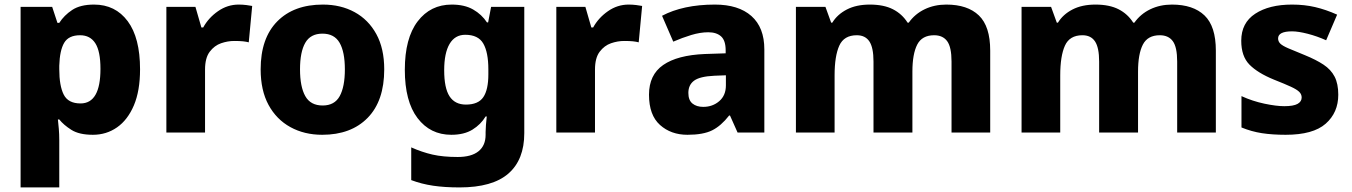

<svg xmlns="http://www.w3.org/2000/svg" viewBox="-20 -579 5909 839"><path d="M391 -559Q484 -559 538 -486.5Q592 -414 592 -276Q592 -182 565 -118.5Q538 -55 491.5 -22.5Q445 10 386 10Q326 10 292 -11.5Q258 -33 239 -57H233Q235 -39 237 -16Q239 7 239 34V240H70V-549H208L231 -479H239Q260 -512 295.5 -535.5Q331 -559 391 -559ZM330 -425Q280 -425 260.5 -392Q241 -359 239 -292V-277Q239 -204 258.5 -165.5Q278 -127 332 -127Q419 -127 419 -278Q419 -355 396.5 -390Q374 -425 330 -425Z M1023 -559Q1039 -559 1056 -557Q1073 -555 1082 -553L1067 -394Q1056 -397 1041.5 -398.5Q1027 -400 1003 -400Q975 -400 946 -390Q917 -380 896.5 -353Q876 -326 876 -275V0H707V-549H834L860 -459H868Q891 -501 932.5 -530Q974 -559 1023 -559Z M1659 -276Q1659 -138 1586.5 -64Q1514 10 1388 10Q1310 10 1249 -23.5Q1188 -57 1153.5 -120.5Q1119 -184 1119 -276Q1119 -412 1191.5 -485.5Q1264 -559 1391 -559Q1469 -559 1529.5 -526Q1590 -493 1624.5 -430Q1659 -367 1659 -276ZM1291 -276Q1291 -200 1314 -159Q1337 -118 1390 -118Q1442 -118 1464.5 -159Q1487 -200 1487 -276Q1487 -352 1464 -392Q1441 -432 1389 -432Q1337 -432 1314 -392Q1291 -352 1291 -276Z M1954 -559Q2010 -559 2047.5 -537.5Q2085 -516 2108 -481H2113L2126 -549H2271V3Q2271 119 2201.5 179.5Q2132 240 1988 240Q1923 240 1872.5 232.5Q1822 225 1777 208V65Q1824 86 1870 96.5Q1916 107 1980 107Q2040 107 2071 82Q2102 57 2102 10V-2Q2102 -14 2103.5 -33Q2105 -52 2107 -70H2102Q2081 -35 2044.5 -12.5Q2008 10 1952 10Q1860 10 1804.5 -63Q1749 -136 1749 -274Q1749 -412 1805 -485.5Q1861 -559 1954 -559ZM2013 -427Q1968 -427 1944.5 -387Q1921 -347 1921 -272Q1921 -194 1944.5 -158Q1968 -122 2016 -122Q2070 -122 2092 -154.5Q2114 -187 2114 -254V-276Q2114 -350 2092 -388.5Q2070 -427 2013 -427Z M2727 -559Q2743 -559 2760 -557Q2777 -555 2786 -553L2771 -394Q2760 -397 2745.5 -398.5Q2731 -400 2707 -400Q2679 -400 2650 -390Q2621 -380 2600.5 -353Q2580 -326 2580 -275V0H2411V-549H2538L2564 -459H2572Q2595 -501 2636.5 -530Q2678 -559 2727 -559Z M3104 -559Q3207 -559 3263.5 -509Q3320 -459 3320 -363V0H3203L3170 -74H3166Q3131 -29 3092 -9.5Q3053 10 2984 10Q2912 10 2864 -33Q2816 -76 2816 -165Q2816 -252 2878 -295Q2940 -338 3060 -343L3151 -346V-359Q3151 -402 3131 -420Q3111 -438 3075 -438Q3040 -438 3000.5 -426Q2961 -414 2922 -397L2873 -510Q2918 -534 2976 -546.5Q3034 -559 3104 -559ZM3101 -248Q3038 -245 3013 -226.5Q2988 -208 2988 -173Q2988 -141 3006 -126.5Q3024 -112 3053 -112Q3094 -112 3123 -137Q3152 -162 3152 -206V-250Z M4115 -559Q4208 -559 4257.5 -511.5Q4307 -464 4307 -358V0H4138V-310Q4138 -373 4119 -399Q4100 -425 4062 -425Q4009 -425 3988 -384Q3967 -343 3967 -266V0H3797V-310Q3797 -371 3779 -398Q3761 -425 3724 -425Q3668 -425 3647.5 -379.5Q3627 -334 3627 -250V0H3458V-549H3587L3612 -480H3617Q3639 -516 3680.5 -537.5Q3722 -559 3781 -559Q3842 -559 3882 -538.5Q3922 -518 3946 -480H3951Q3978 -518 4020.5 -538.5Q4063 -559 4115 -559Z M5101 -559Q5194 -559 5243.5 -511.5Q5293 -464 5293 -358V0H5124V-310Q5124 -373 5105 -399Q5086 -425 5048 -425Q4995 -425 4974 -384Q4953 -343 4953 -266V0H4783V-310Q4783 -371 4765 -398Q4747 -425 4710 -425Q4654 -425 4633.5 -379.5Q4613 -334 4613 -250V0H4444V-549H4573L4598 -480H4603Q4625 -516 4666.5 -537.5Q4708 -559 4767 -559Q4828 -559 4868 -538.5Q4908 -518 4932 -480H4937Q4964 -518 5006.5 -538.5Q5049 -559 5101 -559Z M5828 -165Q5828 -87 5773 -38.5Q5718 10 5598 10Q5540 10 5494.5 3Q5449 -4 5405 -22V-159Q5453 -137 5505 -126Q5557 -115 5592 -115Q5632 -115 5650 -125Q5668 -135 5668 -153Q5668 -167 5657.5 -177.5Q5647 -188 5621 -200Q5595 -212 5547 -231Q5476 -260 5440 -296.5Q5404 -333 5404 -401Q5404 -479 5465 -519Q5526 -559 5626 -559Q5680 -559 5727 -548Q5774 -537 5823 -515L5775 -403Q5735 -421 5694 -431.5Q5653 -442 5626 -442Q5565 -442 5565 -411Q5565 -398 5574.5 -388.5Q5584 -379 5609.5 -368Q5635 -357 5682 -338Q5731 -318 5763.5 -296.5Q5796 -275 5812 -244Q5828 -213 5828 -165Z"/></svg>

Font: Noto Sans Georgian ExtraBold
Style: Regular
Weight: 800
Designer: Monotype Design Team, Akaki Razmadze
Foundry: Google LLC
Version: Version 2.005; ttfautohint (v1.8.4.7-5d5b)